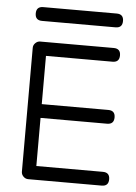

<svg xmlns="http://www.w3.org/2000/svg" viewBox="-52 -753 560 793"><g transform="rotate(5 228.0 -356.5)"><path d="M428.2 -684.8Q428.2 -656.2 399.7 -656.2H95Q66.4 -656.2 66.4 -684.8Q66.4 -713.4 95 -713.4H399.7Q428.2 -713.4 428.2 -684.8ZM428.2 -28.6Q428.2 0 399.7 0H95Q83.7 0 75.1 -8.5Q66.4 -17.1 66.4 -28.6V-542.2Q66.4 -553.7 75.1 -562.1Q83.7 -570.6 95 -570.6H399.7Q428.2 -570.6 428.2 -542.2Q428.2 -513.7 399.7 -513.7H123.8V-313.7H399.7Q428.2 -313.7 428.2 -285.2Q428.2 -256.6 399.7 -256.6H123.8V-57.1H399.7Q428.2 -57.1 428.2 -28.6Z"/></g></svg>

Font: EnergyBar
Style: Regular
Weight: 400
Italic angle: -10°
Version: 1.0 2000-03-28